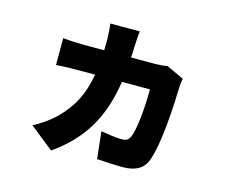

<svg xmlns="http://www.w3.org/2000/svg" viewBox="-101 -781 1202 1007"><g transform="rotate(15 500.0 -277.0)"><path d="M540 -639H380C383 -621 386 -574 386 -556C386 -535 386 -514 385 -495H275C244 -495 199 -497 161 -501V-355C199 -358 250 -359 275 -359H372C353 -248 313 -173 241 -101C215 -75 165 -38 123 -18L252 85C414 -29 488 -165 518 -359H670C670 -259 659 -140 640 -96C631 -77 623 -68 592 -68C562 -68 519 -75 481 -81L497 66C537 68 587 72 637 72C705 72 746 48 764 5C804 -91 814 -322 816 -413C816 -422 819 -444 822 -457L728 -501C706 -497 682 -495 662 -495H531C533 -516 533 -537 534 -559C535 -578 537 -621 540 -639Z"/></g></svg>

Font: Noto Sans JP Black
Style: Regular
Weight: 900
Designer: Ryoko NISHIZUKA 西塚涼子 (kana, bopomofo & ideographs); Paul D. Hunt (Latin, Greek & Cyrillic); Sandoll Communications 산돌커뮤니
Foundry: Adobe
Version: Version 2.002;hotconv 1.0.116;makeotfexe 2.5.65601